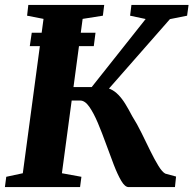

<svg xmlns="http://www.w3.org/2000/svg" viewBox="-21 -763 789 783"><path d="M100.5 -575 108.5 -629.5H368.5L361.5 -575ZM503.5 0Q488.5 0 473.5 -25.5Q458.5 -51 443 -91.2Q427.5 -131.5 411.2 -176.5Q395 -221.5 378 -261.8Q361 -302 343.2 -327.5Q325.5 -353 306 -353H228.5L236 -408H353L573 -685.5L509.5 -699L515 -743H748L742 -699L672 -685L381 -353.5L393 -405Q413.5 -407 430.2 -399.2Q447 -391.5 462 -376Q477 -360.5 490.5 -338.5Q504 -316.5 518 -289.5Q538 -258 556.5 -220.2Q575 -182.5 592.2 -147.2Q609.5 -112 625 -86.8Q640.5 -61.5 653 -55L697 -43L692.5 0ZM-1 0 4.5 -42 72 -56.5 156.5 -686 89.5 -699 94.5 -743H404L398.5 -699L316 -686L231.5 -56.5L311 -42L305.5 0Z"/></svg>

Font: Merriweather 48pt ExtraBold
Style: Italic
Weight: 800
Italic angle: -7.8°
Version: Version 2.101